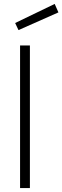

<svg xmlns="http://www.w3.org/2000/svg" viewBox="-20 -956 317 976"><path d="M82 0V-725H132V0ZM57 -839 258 -936 277 -893 74 -803Z"/></svg>

Font: TitilliumText
Style: Light
Weight: 300
Designer: Accademia di Belle Arti di Urbino and others
Foundry: Accademia di Belle Arti di Urbino and others.
Version: Version 60.001